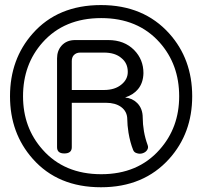

<svg xmlns="http://www.w3.org/2000/svg" viewBox="-20 -748 823 777"><path d="M284.2 -585.9Q249 -585.9 228.5 -562.5Q210.9 -542 210.9 -511.7V-152.3Q210.9 -127 240.2 -127Q270.5 -127 270.5 -152.3V-332H409.2Q446.3 -332 469.7 -315.4Q495.1 -296.9 495.1 -264.6Q495.1 -243.2 500 -210.9Q506.8 -170.9 518.6 -141.6Q522.5 -130.9 534.2 -127.9Q545.9 -124 557.6 -127.9Q569.3 -131.8 575.2 -140.6Q582 -150.4 577.1 -162.1Q567.4 -188.5 562.5 -216.8Q557.6 -246.1 557.6 -271.5Q557.6 -308.6 535.2 -331.1Q515.6 -350.6 486.3 -353.5Q519.5 -364.3 538.1 -386.7Q559.6 -412.1 560.5 -452.1Q560.5 -506.8 523.4 -544.9Q483.4 -585.9 418 -585.9ZM400.4 -383.8H270.5V-501Q270.5 -515.6 278.3 -524.4Q288.1 -535.2 304.7 -535.2H400.4Q446.3 -535.2 471.7 -512.7Q497.1 -492.2 497.1 -457Q497.1 -426.8 471.7 -406.2Q445.3 -383.8 400.4 -383.8ZM389.6 -674.8Q538.1 -674.8 626 -576.2Q705.1 -487.3 705.1 -358.4Q705.1 -231.4 626 -142.6Q538.1 -43 389.6 -43Q240.2 -43 152.3 -142.6Q73.2 -231.4 73.2 -358.4Q73.2 -487.3 152.3 -576.2Q240.2 -674.8 389.6 -674.8ZM388.7 -727.5Q213.9 -727.5 112.3 -612.3Q20.5 -508.8 20.5 -358.4Q20.5 -209 112.3 -105.5Q213.9 9.8 388.7 9.8Q561.5 9.8 665 -105.5Q757.8 -209 757.8 -358.4Q757.8 -508.8 665 -612.3Q561.5 -727.5 388.7 -727.5Z"/></svg>

Font: Gulim
Style: Regular
Weight: 400
Version: Version 2.21